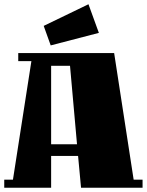

<svg xmlns="http://www.w3.org/2000/svg" viewBox="-45 -885 692 905"><path d="M196 0H-25V-38H16L103 -597H41V-635H493L585 -38H627V0H337L323 -150H196ZM196 -575V-205H318L285 -575ZM161 -763 372 -865 421 -730 194 -671Z"/></svg>

Font: Unlock
Style: Regular
Weight: 400
Designer: Eduardo Rodriguez Tunni
Foundry: Eduardo Rodriguez Tunni
Version: Version 1.003; ttfautohint (v1.8.4.7-5d5b);gftools[0.9.23]